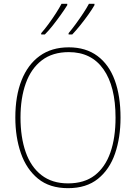

<svg xmlns="http://www.w3.org/2000/svg" viewBox="-20 -972 710 1002"><path d="M609 -358Q609 -254 580.5 -171Q552 -88 491.5 -39Q431 10 335 10Q239 10 178.5 -39.5Q118 -89 89 -172.5Q60 -256 60 -359Q60 -471 92.5 -553Q125 -635 187 -680Q249 -725 339 -725Q428 -725 488.5 -680Q549 -635 579 -553Q609 -471 609 -358ZM87 -359Q87 -256 114 -178.5Q141 -101 196.5 -58Q252 -15 335 -15Q420 -15 474.5 -57Q529 -99 556 -176Q583 -253 583 -358Q583 -521 520 -610.5Q457 -700 339 -700Q254 -700 198 -657Q142 -614 114.5 -537Q87 -460 87 -359ZM473 -945Q461 -924 441.5 -896.5Q422 -869 399.5 -841Q377 -813 357 -792H338V-799Q355 -819 375.5 -847Q396 -875 414.5 -903Q433 -931 444 -952H473ZM331 -945Q318 -924 298.5 -896.5Q279 -869 257 -841Q235 -813 214 -792H195V-799Q213 -819 233.5 -847Q254 -875 272 -903Q290 -931 301 -952H331Z"/></svg>

Font: Noto Sans Bengali SemiCondensed Thin
Style: Regular
Weight: 100
Width: 4
Designer: Joana Ranito - Universal Thirst; Jelle Bosma - Monotype Design Team
Foundry: Universal Thirst ehf.
Version: Version 3.000; ttfautohint (v1.8.4.7-5d5b)